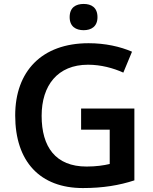

<svg xmlns="http://www.w3.org/2000/svg" viewBox="-20 -943 773 973"><path d="M404 -923C365 -923 333 -906 333 -856C333 -808 365 -790 404 -790C442 -790 474 -808 474 -856C474 -906 442 -923 404 -923ZM391 -393V-286H536V-112C507 -105 467 -99 419 -99C261 -99 191 -199 191 -356C191 -510 272 -615 426 -615C492 -615 554 -598 605 -575L649 -681C589 -707 513 -724 429 -724C191 -724 57 -581 57 -358C57 -123 184 10 400 10C502 10 585 -4 661 -29V-393Z"/></svg>

Font: Noto Sans Myanmar UI SemiBold
Style: Regular
Weight: 600
Designer: Monotype Design Team
Foundry: Monotype Imaging Inc.
Version: Version 2.103